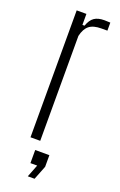

<svg xmlns="http://www.w3.org/2000/svg" viewBox="-150 -644 535 853"><g transform="rotate(20 117.5 -217.0)"><path d="M56 0V-600H102V-548H112Q122 -577 139.5 -589Q157 -601 187 -601Q203 -601 215 -600V-562H187Q149 -562 129.5 -546.5Q110 -531 102 -496V0ZM95 108V46H162V101L136 167H104L127 108Z"/></g></svg>

Font: Big Shoulders Display Light
Style: Regular
Weight: 300
Designer: Patric King
Foundry: XO Type Co
Version: Version 1.000; ttfautohint (v1.8.2)